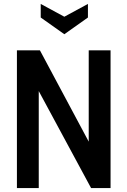

<svg xmlns="http://www.w3.org/2000/svg" viewBox="-20 -956 648 976"><path d="M66 -700H183L431 -236V-700H542V0H443L177 -493V0H66ZM307 -871 427 -936V-867L307 -782L187 -867V-936Z"/></svg>

Font: Cabin Condensed SemiBold
Style: Regular
Weight: 600
Width: 3
Designer: Pablo Impallari
Foundry: Pablo Impallari. http://www.impallari.com Igino Marini. http://www.ikern.com
Version: Version 2.200